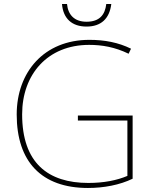

<svg xmlns="http://www.w3.org/2000/svg" viewBox="-20 -924 760 954"><path d="M533 -904H508C502 -851 475 -816 410 -816C349 -816 318 -851 313 -904H288C294 -831 338 -792 410 -792C482 -792 524 -831 533 -904ZM367 -350V-325H613V-50C561 -28 496 -15 419 -15C219 -15 90 -114 90 -356C90 -554 216 -701 423 -701C487 -701 551 -690 619 -657L631 -682C568 -713 500 -726 424 -726C199 -726 63 -566 63 -355C63 -121 186 10 417 10C496 10 575 -5 639 -36V-350Z"/></svg>

Font: Noto Sans Ethiopic Thin
Style: Regular
Weight: 100
Designer: Monotype Design Team
Foundry: Monotype Imaging Inc.
Version: Version 2.102